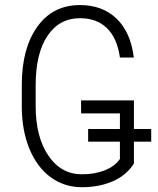

<svg xmlns="http://www.w3.org/2000/svg" viewBox="-20 -741 633 770"><path d="M517.1 -223.6H586.4V-172.9H517.1V-85Q487.8 -38.6 433.1 -14.4Q378.4 9.8 308.6 9.8Q238.3 9.8 183.8 -29.8Q129.4 -69.3 98.9 -142.1Q68.4 -214.8 67.4 -308.6V-400.4Q67.4 -546.9 129.6 -633.8Q191.9 -720.7 300.3 -720.7Q391.6 -720.7 448 -665.8Q504.4 -610.8 516.6 -510.3H460.9Q450.2 -587.4 409.4 -627.7Q368.7 -668 300.8 -668Q217.8 -668 170.4 -597.2Q123 -526.4 123 -398.9V-315.4Q123 -192.4 173.8 -117.2Q224.6 -42 308.6 -42Q360.4 -42 400.6 -58.1Q440.9 -74.2 460.9 -103.5V-172.9H333.5V-223.6H460.9V-286.1H305.2V-338.4H517.1Z"/></svg>

Font: Roboto Condensed Light
Style: Regular
Weight: 300
Designer: Google
Version: Version 2.134; 2016